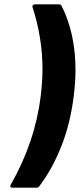

<svg xmlns="http://www.w3.org/2000/svg" viewBox="-20 -779 370 890"><path d="M266 -751Q330 -623 330 -454Q330 -402 322 -335Q306 -205 263.5 -99Q221 7 163 83Q159 91 149 91H37Q31 91 28.5 87Q26 83 30 77Q143 -122 169 -335Q177 -405 177 -458Q177 -603 131 -745L130 -749Q130 -753 133.5 -756Q137 -759 142 -759H253Q263 -759 266 -751Z"/></svg>

Font: Barlow Condensed
Style: Bold Italic
Weight: 700
Width: 3
Italic angle: -7°
Designer: Jeremy Tribby
Foundry: Tribby Type
Version: Version 1.408